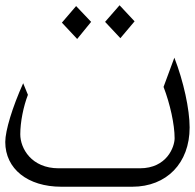

<svg xmlns="http://www.w3.org/2000/svg" viewBox="-20 -709 740 729"><path d="M437 -564 491 -628 434 -689 379 -626ZM273 -561 326 -626 269 -686 215 -623ZM213 0H482C613 0 700 -90 700 -225C700 -294 677 -400 642 -490L601 -379C626 -314 643 -236 643 -184C643 -152 614 -70 511 -70H203C99 -70 57 -146 57 -199C57 -246 69 -305 86 -349L68 -393C27 -302 0 -213 0 -170C0 -68 85 0 213 0Z"/></svg>

Font: Kawkab Mono Light
Style: Regular
Weight: 300
Monospace: yes
Designer: Abdullah Arif
Foundry: Abdullah Arif
Version: Version 1.000;PS 000.500;hotconv 1.0.88;makeotf.lib2.5.64775